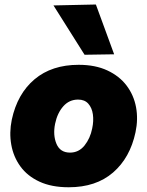

<svg xmlns="http://www.w3.org/2000/svg" viewBox="-20 -796 638 831"><path d="M277.5 14.5Q203 14.5 150.8 -9.8Q98.5 -34 68.2 -75.8Q38 -117.5 28.8 -169.8Q19.5 -222 31 -278Q55 -390 129.5 -452.8Q204 -515.5 320.5 -515.5Q392.5 -515.5 444.5 -491.2Q496.5 -467 527.8 -425.8Q559 -384.5 568.8 -332.2Q578.5 -280 566.5 -223.5Q543 -113 469.2 -49.2Q395.5 14.5 277.5 14.5ZM283 -135.5Q321 -135.5 345.8 -166.2Q370.5 -197 379 -240Q386 -272.5 382 -301Q378 -329.5 362.2 -347.2Q346.5 -365 318 -365Q279.5 -365 253.8 -335.8Q228 -306.5 218.5 -260.5Q208.5 -211 224.5 -173.2Q240.5 -135.5 283 -135.5ZM346 -559Q314.5 -610 280.2 -663.5Q246 -717 211.5 -772.5L395 -776.5Q414.5 -722.5 434.5 -668.8Q454.5 -615 474 -561Z"/></svg>

Font: Commissioner ExtraBold
Style: Italic
Weight: 800
Italic angle: -12°
Designer: Kostas Bartsokas
Foundry: Kostas Bartsokas
Version: Version 1.000; ttfautohint (v1.8.3)